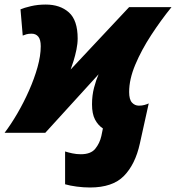

<svg xmlns="http://www.w3.org/2000/svg" viewBox="-69 -583 773 843"><path d="M326.2 240.2Q297.9 240.2 268.1 236.3Q238.3 232.4 216.8 226.1V82Q230.5 86.4 248.5 90.3Q266.6 94.2 286.1 94.2Q329.6 94.2 349.1 70.3Q368.7 46.4 376 14.2L382.8 -19Q361.3 -33.2 348.1 -58.3Q335 -83.5 335 -125Q335 -164.1 344 -198.2Q353 -232.4 363.8 -256.8L129.9 0H-48.8Q-21 -36.6 7.1 -84.7Q35.2 -132.8 58.3 -185.1Q81.5 -237.3 95.7 -287.8Q109.9 -338.4 109.9 -379.9Q109.9 -409.2 99.1 -422.1Q88.4 -435.1 69.8 -435.1Q56.2 -435.1 47.4 -432.6Q38.6 -430.2 30.8 -426.8L21 -542Q36.6 -548.8 66.7 -555.9Q96.7 -563 131.8 -563Q194.8 -563 233.4 -528.6Q272 -494.1 272 -414.1Q272 -391.1 266.6 -365Q261.2 -338.9 253.9 -315.4Q246.6 -292 241.2 -277.8L498 -551.8H684.1Q637.7 -494.6 595 -429.2Q552.2 -363.8 525.1 -299.3Q498 -234.9 498 -179.2Q498 -146 510.5 -132.6Q522.9 -119.1 541 -119.1Q554.7 -119.1 565.7 -122.3Q576.7 -125.5 584 -128.9L544.9 47.9Q524.9 138.7 475.1 189.5Q425.3 240.2 326.2 240.2Z"/></svg>

Font: Open Sans ExtraBold
Style: Italic
Weight: 800
Italic angle: -12°
Designer: Monotype Design Team
Foundry: Monotype Imaging Inc.
Version: Version 3.000; ttfautohint (v1.8.4)